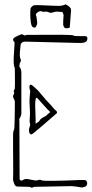

<svg xmlns="http://www.w3.org/2000/svg" viewBox="-20 -857 421 881"><path d="M353 3Q342 1 328.5 -1Q315 -3 308 -3L152 0H141Q136 0 130.5 3Q125 6 120 2Q118 0 105.5 0Q93 0 79.5 -0.5Q66 -1 59 -1Q50 -1 44.5 -15.5Q39 -30 40 -37Q41 -62 40.5 -101.5Q40 -141 40 -180Q40 -219 40 -244Q40 -252 45 -264Q46 -266 46.5 -283Q47 -300 47.5 -323Q48 -346 48 -365Q48 -384 48 -390Q48 -394 46.5 -397.5Q45 -401 43 -405Q37 -415 43 -424Q47 -433 43 -438Q42 -440 45 -444Q48 -448 48 -452Q49 -469 48.5 -498Q48 -527 48 -544Q45 -550 43.5 -560.5Q42 -571 43 -594Q44 -617 47 -661Q47 -665 43 -667Q35 -679 49 -686.5Q63 -694 76 -699Q83 -701 87 -697Q95 -692 101 -697Q214 -698 263.5 -697.5Q313 -697 318 -694Q322 -691 332.5 -691.5Q343 -692 371 -691Q381 -691 381 -681Q381 -669 372 -664Q363 -659 336 -660L97 -666Q74 -666 74 -645Q70 -614 71 -601Q72 -588 76 -582Q76 -575 72.5 -570Q69 -565 69 -551Q74 -545 76 -538Q78 -531 78 -523V-339Q78 -325 70 -314Q68 -311 68.5 -306.5Q69 -302 69 -298L70 -36Q70 -32 74 -29.5Q78 -27 82 -29Q94 -38 108.5 -35Q123 -32 136 -30Q138 -30 141.5 -29Q145 -28 148 -29Q154 -31 160 -32Q166 -33 173 -29Q175 -28 192 -27.5Q209 -27 233 -27.5Q257 -28 280.5 -28.5Q304 -29 321 -30Q338 -31 341 -31H367Q377 -31 379.5 -20.5Q382 -10 374 -2Q372 -1 364 1.5Q356 4 353 3ZM124 -240Q120 -240 117 -244Q114 -248 114 -250Q113 -254 113 -257Q113 -260 113 -264Q114 -268 115.5 -273Q117 -278 118 -282Q119 -288 117 -293.5Q115 -299 116 -305Q119 -334 116.5 -363Q114 -392 117 -421L118 -431Q120 -441 116 -447Q116 -452 115 -458Q114 -464 120 -469Q128 -467 139 -456Q150 -445 156 -440Q161 -434 171.5 -421.5Q182 -409 184 -407Q189 -400 194 -395.5Q199 -391 203 -386L214 -374Q219 -369 223.5 -363Q228 -357 236 -350Q246 -343 239 -336Q225 -324 206 -307.5Q187 -291 169 -275.5Q151 -260 138.5 -250Q126 -240 124 -240ZM143 -290Q145 -290 145.5 -290.5Q146 -291 147 -292Q158 -297 161.5 -303.5Q165 -310 171 -314Q178 -319 185 -322Q192 -325 196 -330Q199 -334 202.5 -336Q206 -338 208 -340Q211 -343 207 -347Q203 -351 198 -355L153 -405Q146 -413 143.5 -401.5Q141 -390 141.5 -368.5Q142 -347 143 -325Q144 -303 143 -290ZM300 -730Q280 -724 275 -731Q270 -738 270 -744Q270 -747 270 -758.5Q270 -770 271 -778Q273 -784 271 -790.5Q269 -797 266 -802Q254 -803 242.5 -803.5Q231 -804 226 -801Q220 -800 216 -798.5Q212 -797 205 -800Q196 -805 184 -803Q175 -802 172 -804.5Q169 -807 161 -805Q154 -803 148 -796.5Q142 -790 147 -782L151 -753Q151 -746 146 -736Q141 -726 130 -733Q124 -737 121.5 -754.5Q119 -772 119 -790.5Q119 -809 120 -816Q120 -821 126.5 -827Q133 -833 138 -833Q146 -834 169.5 -833Q193 -832 217 -831Q241 -830 248 -830Q256 -830 264.5 -831.5Q273 -833 281 -837Q282 -838 294.5 -829Q307 -820 306 -809Z"/></svg>

Font: Sankofa Display
Style: Regular
Weight: 400
Designer: Batsirai Madzonga
Foundry: Batsirai Madzonga
Version: Version 1.000; ttfautohint (v1.8.4.7-5d5b)